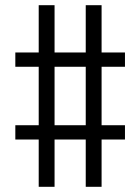

<svg xmlns="http://www.w3.org/2000/svg" viewBox="-20 -737 540 739"><path d="M129 -18V-200H39V-255H129V-480H39V-535H129V-717H190V-535H310V-717H371V-535H461V-480H371V-255H461V-200H371V-18H310V-200H190V-18ZM190 -255H310V-480H190Z"/></svg>

Font: Iosevka Curly Light
Style: Regular
Weight: 300
Monospace: yes
Designer: Belleve Invis
Foundry: Belleve Invis
Version: Version 22.1.2; ttfautohint (v1.8.4)